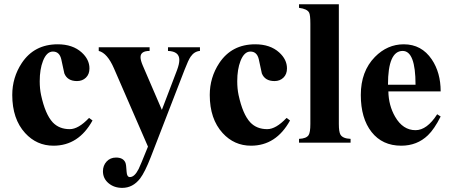

<svg xmlns="http://www.w3.org/2000/svg" viewBox="-20 -682 2151 918"><path d="M422.4 -106Q356 14.6 235.8 14.6Q155.3 14.6 100.1 -45.9Q38.6 -113.3 38.6 -228Q38.6 -311.5 84 -380.4Q143.6 -470.2 255.9 -470.2Q327.6 -470.2 370.6 -431.2Q407.7 -397.5 407.7 -355Q407.7 -327.1 390.9 -310.8Q374 -294.4 348.1 -294.4Q302.2 -294.4 287.6 -331.1Q280.3 -364.7 272.9 -398.9Q264.2 -435.5 232.9 -435.5Q203.1 -435.5 185.5 -390.6Q169.9 -350.6 169.9 -293.5Q169.9 -257.8 176.3 -228Q196.3 -135.3 232.4 -96.7Q263.2 -64.5 313.5 -64.5Q355 -64.5 405.8 -118.2Z M936 -438.5Q909.2 -436.5 891.6 -411.1Q880.4 -395 862.8 -349.1L701.2 68.4Q672.9 141.1 649.9 171.4Q615.2 216.3 564.5 216.3Q525.4 216.3 498.8 193.8Q472.2 171.4 472.2 136.7Q472.2 109.4 489.7 90.3Q507.3 71.3 534.7 71.3Q569.3 71.3 579.6 95.7Q583.5 104 585.4 140.1Q586.9 164.6 601.1 164.6Q623.5 164.6 643.1 125.5Q648.9 114.7 687.5 19L524.9 -355Q493.2 -428.2 452.1 -438.5V-456.1H695.3V-438.5Q651.9 -438.5 651.9 -408.7Q651.9 -393.6 662.6 -368.7L753.9 -156.7L826.2 -346.2Q837.4 -376 837.4 -395.5Q837.4 -436.5 783.2 -438.5V-456.1H936Z M1366.7 -106Q1300.3 14.6 1180.2 14.6Q1099.6 14.6 1044.4 -45.9Q982.9 -113.3 982.9 -228Q982.9 -311.5 1028.3 -380.4Q1087.9 -470.2 1200.2 -470.2Q1272 -470.2 1314.9 -431.2Q1352.1 -397.5 1352.1 -355Q1352.1 -327.1 1335.2 -310.8Q1318.4 -294.4 1292.5 -294.4Q1246.6 -294.4 1231.9 -331.1Q1224.6 -364.7 1217.3 -398.9Q1208.5 -435.5 1177.2 -435.5Q1147.5 -435.5 1129.9 -390.6Q1114.3 -350.6 1114.3 -293.5Q1114.3 -257.8 1120.6 -228Q1140.6 -135.3 1176.8 -96.7Q1207.5 -64.5 1257.8 -64.5Q1299.3 -64.5 1350.1 -118.2Z M1656.2 0H1409.7V-18.1Q1444.8 -19.5 1455.6 -36.1Q1463.9 -49.3 1463.9 -89.4V-568.4Q1463.9 -610.8 1458 -621.6Q1448.7 -639.6 1409.7 -644.5V-661.6H1600.1V-89.4Q1600.1 -51.3 1607.9 -38.1Q1619.1 -19.5 1656.2 -18.1Z M2086.9 -125Q2056.6 -64.5 2025.9 -35.2Q1974.1 14.6 1898.4 14.6Q1808.1 14.6 1756.6 -50.8Q1705.1 -116.2 1705.1 -228Q1705.1 -340.8 1772.5 -409.7Q1832 -470.2 1910.6 -470.2Q1995.6 -470.2 2044.4 -397.9Q2086.9 -335 2086.9 -245.1H1836.9Q1837.9 -178.2 1869.1 -124Q1906.2 -59.6 1966.8 -59.6Q2021.5 -59.6 2070.3 -135.7ZM1966.8 -276.9Q1966.8 -438.5 1905.3 -438.5Q1835 -438.5 1835 -276.9Z"/></svg>

Font: Dai Banna SIL Light
Style: Bold
Weight: 700
Designer: Victor Gaultney
Foundry: SIL International
Version: Version 2.001